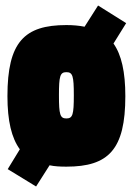

<svg xmlns="http://www.w3.org/2000/svg" viewBox="-20 -595 482 697"><path d="M8 19 111 82 160 5C178 9 199 10 221 10C374 10 435 -52 435 -246C435 -334 421 -396 392 -437L438 -511L336 -575L287 -498C267 -502 245 -504 221 -504C68 -504 7 -442 7 -246C7 -156 22 -94 52 -53ZM221 -165C198 -165 194 -179 194 -249C194 -319 198 -333 221 -333C244 -333 248 -319 248 -249C248 -179 244 -165 221 -165Z"/></svg>

Font: Blinker Headline
Style: Regular
Weight: 900
Width: 4
Designer: Juergen Huber
Foundry: supertype
Version: Version 1.015;PS 1.15;hotconv 1.0.88;makeotf.lib2.5.647800